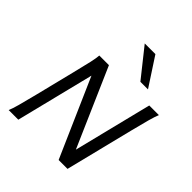

<svg xmlns="http://www.w3.org/2000/svg" viewBox="-257 -1141 1307 1307"><g transform="rotate(45 396.0 -488.0)"><path d="M276.9 -564 136.7 0H43.9Q55.2 -25.9 68.1 -73.2Q81.1 -120.6 103 -208L173.3 -490.7Q195.8 -581.1 206.1 -627Q216.3 -672.9 217.8 -698.7H310.5L558.1 -132.8L698.7 -698.7H791.5Q780.3 -672.4 766.6 -622.8Q752.9 -573.2 732.4 -490.7L610.4 0H524.9ZM481 -975.6 615.2 -770H542L378.4 -975.6Z"/></g></svg>

Font: Lesson One
Style: Italic
Weight: 400
Italic angle: -14°
Designer: But Ko, Victor Gaultney, Annie Olsen, Julie Remington, Don Collingsworth, Eric Hays, Becca Hirsbrunner
Version: Version 1.100